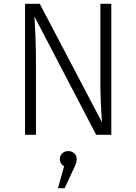

<svg xmlns="http://www.w3.org/2000/svg" viewBox="-20 -705 713 1004"><path d="M562 0H483L160 -619Q168 -494 168 -383V0H111V-685H188L513 -66Q505 -182 505 -269V-685H562ZM381 127Q381 139 376.5 152Q372 165 358 193L318 279H283L315 165Q293 151 293 127Q293 109 305.5 97Q318 85 337 85Q356 85 368.5 97Q381 109 381 127Z"/></svg>

Font: Statis Sans Light
Style: Regular
Weight: 300
Designer: bBox Type GmbH
Foundry: bBox Type GmbH
Version: Version 1.000